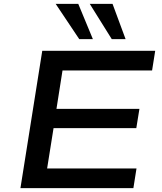

<svg xmlns="http://www.w3.org/2000/svg" viewBox="-20 -966 832 986"><path d="M85 0 197 -705H777L761 -604H301L270 -407H696L680 -308H255L222 -101H681L665 0ZM554 -765 441 -946H558L625 -765ZM387 -765 266 -946H382L457 -765Z"/></svg>

Font: Nunito Sans 7pt Expanded SemiBold
Style: Italic
Weight: 600
Width: 7
Italic angle: -9°
Designer: Vernon Adams
Foundry: Vernon Adams
Version: Version 3.101;gftools[0.9.27]